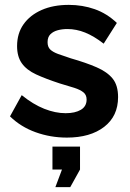

<svg xmlns="http://www.w3.org/2000/svg" viewBox="-20 -554 534 787"><path d="M254 10Q187 10 126 -12Q65 -34 21 -77L69 -164Q116 -126 161.5 -108Q207 -90 249 -90Q288 -90 311.5 -104Q335 -118 335 -146Q335 -165 322 -175.5Q309 -186 284.5 -194Q260 -202 225 -212Q167 -231 128 -249Q89 -267 69.5 -294.5Q50 -322 50 -365Q50 -417 76.5 -454.5Q103 -492 150.5 -513Q198 -534 262 -534Q318 -534 368 -516.5Q418 -499 459 -460L405 -375Q365 -406 329 -420.5Q293 -435 256 -435Q235 -435 216.5 -430Q198 -425 186.5 -413.5Q175 -402 175 -381Q175 -362 185.5 -351.5Q196 -341 217.5 -333Q239 -325 270 -315Q333 -297 376.5 -278Q420 -259 442 -231.5Q464 -204 464 -156Q464 -78 407 -34Q350 10 254 10ZM207 213 234 141H195V47H308V141L268 213Z"/></svg>

Font: Raleway Thin
Style: Bold
Weight: 700
Version: Version 4.026